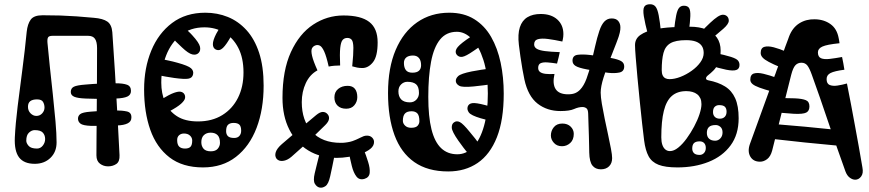

<svg xmlns="http://www.w3.org/2000/svg" viewBox="-20 -778 4102 906"><path d="M544 -46Q545.5 -15.5 528.8 -4.2Q512 7 490 7Q468.5 7 451.8 -5.5Q435 -18 435 -45Q435 -82 435.5 -134.8Q436 -187.5 436.5 -252.8Q437 -318 437.5 -393.2Q438 -468.5 438 -551Q438 -580.5 428.2 -594.8Q418.5 -609 396 -609Q354 -609 312 -609Q270 -609 228 -609Q211 -609 206.8 -601.5Q202.5 -594 204 -576Q208 -529 215 -465Q222 -401 229.2 -333.5Q236.5 -266 241.8 -206Q247 -146 247 -106Q247 -61 218 -33Q189 -5 144 -5Q93 -5 70 -35.2Q47 -65.5 50 -130Q53 -193 63.2 -275.8Q73.5 -358.5 85.5 -449.5Q97.5 -540.5 106 -628Q110 -665 125 -685.5Q140 -706 181 -706Q226 -706 264.5 -704.8Q303 -703.5 341.2 -700.8Q379.5 -698 423 -694Q466 -690.5 486.5 -676.2Q507 -662 510 -626Q516.5 -537.5 522.5 -437.2Q528.5 -337 534 -236.5Q539.5 -136 544 -46ZM406 -251Q433 -253.5 464.5 -255.2Q496 -257 523 -257Q557.5 -257 579.2 -252Q601 -247 600 -223Q600 -204.5 582.2 -195.8Q564.5 -187 533 -186Q501 -184.5 467.5 -184Q434 -183.5 410 -184Q371 -185.5 359.5 -194.8Q348 -204 348 -218Q348 -231.5 358.8 -239.8Q369.5 -248 406 -251ZM384 -379Q416.5 -382 450.2 -383.5Q484 -385 526 -385Q560.5 -385 579.2 -378.2Q598 -371.5 598 -349Q598 -330.5 581.2 -322.5Q564.5 -314.5 527 -313Q485 -311 451 -311.2Q417 -311.5 384 -313Q346.5 -314.5 330.2 -321.5Q314 -328.5 314 -344Q314 -361.5 328.5 -368.8Q343 -376 384 -379ZM151.5 -231Q168 -231 179 -243Q190 -255 190 -270.5Q190 -285 183.2 -297Q176.5 -309 154.5 -309Q134 -309 123 -300.8Q112 -292.5 112 -274Q112 -255.5 124.2 -243.2Q136.5 -231 151.5 -231ZM154.5 -77Q171 -77 182 -91Q193 -105 193 -122Q193 -140 182.2 -152Q171.5 -164 143.5 -164Q129.5 -164 116.8 -152.2Q104 -140.5 104 -114Q104 -102.5 115 -89.8Q126 -77 154.5 -77ZM399 -217Q399 -217 399 -217Q399 -217 399 -217Q399 -217 399 -217Q399 -217 399 -217Q399 -217 399 -217Q399 -217 399 -217Q399 -217 399 -217Q399 -217 399 -217ZM208 -150Q208 -150 208 -150Q208 -150 208 -150Q208 -150 208 -150Q208 -150 208 -150Z M938 12Q841.5 12 780 -35.2Q718.5 -82.5 689.2 -165.5Q660 -248.5 660 -356Q660 -457 693.8 -539Q727.5 -621 792 -669.5Q856.5 -718 949 -718Q1005.5 -718 1055 -698Q1104.5 -678 1142.8 -636.2Q1181 -594.5 1202.5 -529.5Q1224 -464.5 1224 -374Q1224 -262 1190.8 -174.8Q1157.5 -87.5 1093.5 -37.8Q1029.5 12 938 12ZM914 -205Q980.5 -205 1028.8 -234.8Q1077 -264.5 1103 -316.5Q1129 -368.5 1129 -436Q1129 -504.5 1104.5 -552Q1080 -599.5 1038.2 -624.2Q996.5 -649 945 -649Q878.5 -649 833 -612.8Q787.5 -576.5 764.2 -517Q741 -457.5 741 -388Q741 -337.5 758.8 -296Q776.5 -254.5 814.8 -229.8Q853 -205 914 -205ZM1082 -198Q1065.5 -198 1056.2 -189.5Q1047 -181 1047 -159Q1047 -144 1055.5 -135.5Q1064 -127 1085 -127Q1101 -127 1109.5 -136.5Q1118 -146 1118 -161Q1118 -181.5 1109.5 -189.8Q1101 -198 1082 -198ZM974 -152Q954.5 -152 942.2 -140.5Q930 -129 930 -107Q930 -88.5 940.5 -76.2Q951 -64 975 -64Q997 -64 1007.5 -76.2Q1018 -88.5 1018 -104Q1018 -129.5 1006.2 -140.8Q994.5 -152 974 -152ZM848 -148Q834.5 -148 825.2 -140Q816 -132 816 -117Q816 -95.5 825.5 -86.2Q835 -77 853 -77Q871 -77 879 -85.5Q887 -94 887 -115Q887 -128.5 876.5 -138.2Q866 -148 848 -148ZM1090 -644Q1085.5 -636 1081 -627.2Q1076.5 -618.5 1072 -610Q1049 -568 1032 -551.8Q1015 -535.5 997 -545Q984.5 -552 984.5 -569.8Q984.5 -587.5 1000 -618Q1013 -641.5 1019.2 -651.5Q1025.5 -661.5 1030 -669Q1037 -680.5 1049 -681.5Q1061 -682.5 1072 -677Q1082.5 -672 1088.5 -662.5Q1094.5 -653 1090 -644ZM850 -647Q859 -639 868.5 -630.5Q878 -622 887 -612Q920 -576 923.8 -557.2Q927.5 -538.5 917 -528Q906 -517 887.5 -521.2Q869 -525.5 839 -554Q821 -570.5 810.8 -581Q800.5 -591.5 792 -602Q786 -610.5 790 -622.2Q794 -634 802 -642Q811 -652 824.5 -655.2Q838 -658.5 850 -647ZM734 -501Q755 -496.5 775.5 -492.2Q796 -488 817 -482Q868 -468 881.5 -455.8Q895 -443.5 891 -427Q887.5 -410 869 -406.8Q850.5 -403.5 803 -410Q782 -413 760.5 -416.8Q739 -420.5 718 -425Q704.5 -428 700.5 -442Q696.5 -456 700 -470Q703 -484.5 712.2 -494Q721.5 -503.5 734 -501ZM721 -296Q726.5 -300 732.2 -303.2Q738 -306.5 743 -310Q780 -332.5 801.2 -340Q822.5 -347.5 833.2 -345Q844 -342.5 849 -335Q855 -326.5 853.2 -315.2Q851.5 -304 834.5 -288.5Q817.5 -273 778 -252Q771.5 -248.5 764.2 -244.8Q757 -241 750 -237Q738 -231 727.8 -236.2Q717.5 -241.5 712 -252Q707 -262.5 708 -275.5Q709 -288.5 721 -296ZM1171 -522Q1178.5 -523.5 1184.2 -515.5Q1190 -507.5 1193 -496Q1196 -482 1194.5 -469Q1193 -456 1184 -455Q1182 -455 1179.8 -454.5Q1177.5 -454 1175 -454Q1166 -453.5 1160.2 -463.2Q1154.5 -473 1152 -485Q1150.5 -498 1153.8 -508.8Q1157 -519.5 1166 -521Q1167.5 -521 1168.5 -521.5Q1169.5 -522 1171 -522ZM1153 -289Q1155.5 -286 1157.8 -283.5Q1160 -281 1162 -278Q1167.5 -271.5 1164.8 -264.5Q1162 -257.5 1156 -252Q1150 -247.5 1143 -246.2Q1136 -245 1132 -251Q1129 -255.5 1126 -259.5Q1123 -263.5 1120 -268Q1114 -276.5 1116.5 -283.5Q1119 -290.5 1125 -294Q1131 -298 1139 -297.2Q1147 -296.5 1153 -289Z M1569 -33Q1492 -33 1434.5 -68.2Q1377 -103.5 1345 -167Q1313 -230.5 1313 -316Q1313 -446 1352.8 -532.5Q1392.5 -619 1458 -662Q1523.5 -705 1601 -705Q1683 -705 1722.5 -674.5Q1762 -644 1762 -578Q1762 -512 1740 -484.5Q1718 -457 1690 -457Q1676.5 -457 1665.2 -459.2Q1654 -461.5 1642 -465Q1648 -524 1647.5 -552.5Q1647 -581 1639.8 -590Q1632.5 -599 1619 -599Q1605 -599 1596.8 -589.5Q1588.5 -580 1585.5 -552.2Q1582.5 -524.5 1585 -469Q1571.5 -469 1557.2 -467.8Q1543 -466.5 1531 -464Q1520 -513 1509.8 -535.2Q1499.5 -557.5 1489.5 -562.5Q1479.5 -567.5 1469 -564Q1457 -560 1452 -549.5Q1447 -539 1452.5 -514.8Q1458 -490.5 1478 -446Q1442 -426.5 1423 -385.8Q1404 -345 1404 -296Q1404 -209 1451.8 -156.5Q1499.5 -104 1588 -104Q1592.5 -104 1598 -104.2Q1603.5 -104.5 1608 -105Q1615 -106 1620.5 -106.8Q1626 -107.5 1632 -109Q1638 -110.5 1643.2 -112.2Q1648.5 -114 1653 -116Q1655.5 -117 1658 -118Q1660.5 -119 1663.2 -120.2Q1666 -121.5 1669 -123Q1671.5 -124 1674 -125.2Q1676.5 -126.5 1679 -127.8Q1681.5 -129 1684 -130Q1688.5 -132.5 1695.5 -135.2Q1702.5 -138 1712 -138Q1726.5 -138 1735.8 -129Q1745 -120 1745 -108Q1745 -89.5 1727.5 -75.5Q1710 -61.5 1682.8 -52Q1655.5 -42.5 1625.2 -37.8Q1595 -33 1569 -33ZM1618 -655Q1619 -650 1618.5 -646Q1618 -642 1618 -638Q1617.5 -632 1611.5 -629.5Q1605.5 -627 1598 -626Q1587.5 -624.5 1581.5 -629.5Q1575.5 -634.5 1573 -641Q1573 -645 1572.5 -649Q1572 -653 1572 -655Q1573 -662 1579.2 -667Q1585.5 -672 1595 -672Q1605 -671.5 1611.2 -666.8Q1617.5 -662 1618 -655ZM1310 -98Q1347 -129.5 1388.2 -164.8Q1429.5 -200 1472 -235Q1489.5 -249.5 1502.8 -249.8Q1516 -250 1525 -240Q1534 -230.5 1532.5 -217.2Q1531 -204 1515 -188Q1488.5 -162 1462.5 -136.8Q1436.5 -111.5 1409.8 -86.8Q1383 -62 1355 -38Q1335 -21 1315.2 -18.8Q1295.5 -16.5 1285 -29Q1275.5 -42 1281.2 -60Q1287 -78 1310 -98ZM1613.5 -265Q1587.5 -265 1572.8 -279.5Q1558 -294 1558 -318.5Q1558 -344 1575.8 -358.5Q1593.5 -373 1620.5 -373Q1643.5 -373 1654.8 -358.8Q1666 -344.5 1666 -319.5Q1666 -298 1652.2 -281.5Q1638.5 -265 1613.5 -265ZM1696 -74Q1708 -43 1717.2 -13.5Q1726.5 16 1724.5 37.5Q1722.5 59 1700 66Q1676 73 1662 55Q1648 37 1640.2 5.5Q1632.5 -26 1626 -59ZM1557 -37Q1552.5 -13 1547.5 10Q1542.5 33 1538 54Q1530 90.5 1515.8 100.2Q1501.5 110 1488 107Q1474.5 104 1465.8 89.2Q1457 74.5 1465 40Q1471 14.5 1477 -9.2Q1483 -33 1489 -57ZM1407 -578Q1411.5 -576 1414.8 -573.2Q1418 -570.5 1421 -568Q1425.5 -564.5 1424.2 -558.2Q1423 -552 1419 -545Q1414 -536 1406.5 -534Q1399 -532 1392 -534Q1390 -535.5 1387.8 -536.8Q1385.5 -538 1383.5 -539Q1381.5 -540 1380 -541Q1375 -545.5 1374.5 -553.8Q1374 -562 1380 -570Q1386 -577.5 1393.5 -579.8Q1401 -582 1407 -578Z M2095 31Q1998 31 1935 -13.2Q1872 -57.5 1841.5 -140.5Q1811 -223.5 1811 -339Q1811 -458 1847.2 -542.8Q1883.5 -627.5 1948.5 -672.8Q2013.5 -718 2100 -718Q2169 -718 2218 -687.5Q2267 -657 2297.5 -603.8Q2328 -550.5 2342.5 -481.8Q2357 -413 2357 -336Q2357 -212 2324.8 -130.5Q2292.5 -49 2233.8 -9Q2175 31 2095 31ZM2138 -50Q2181 -50 2213.5 -84.8Q2246 -119.5 2264 -183.8Q2282 -248 2282 -337Q2282 -429.5 2261.2 -494.5Q2240.5 -559.5 2207.2 -593.8Q2174 -628 2136 -628Q2086 -628 2056.5 -591.5Q2027 -555 2014 -486.2Q2001 -417.5 2001 -321Q2001 -228 2016 -168Q2031 -108 2061.5 -79Q2092 -50 2138 -50ZM1922 -253Q1900.5 -253 1890.8 -242.2Q1881 -231.5 1881 -208Q1881 -195.5 1891.5 -185.2Q1902 -175 1920 -175Q1942 -175 1950.5 -184.5Q1959 -194 1959 -206Q1959 -232.5 1949.5 -242.8Q1940 -253 1922 -253ZM1902 -392Q1885.5 -392 1872.8 -379.8Q1860 -367.5 1860 -347Q1860 -322.5 1873.2 -308.8Q1886.5 -295 1914 -295Q1933 -295 1945 -308Q1957 -321 1957 -339Q1957 -368.5 1943.5 -380.2Q1930 -392 1902 -392ZM1929 -516Q1908 -516 1897 -506.8Q1886 -497.5 1886 -481Q1886 -459.5 1895.2 -447.2Q1904.5 -435 1926 -435Q1947 -435 1957 -444.2Q1967 -453.5 1967 -470Q1967 -492.5 1957 -504.2Q1947 -516 1929 -516ZM2267 -575Q2255 -565.5 2241.5 -556.2Q2228 -547 2215 -538Q2177.5 -512 2161.2 -509.8Q2145 -507.5 2135 -520Q2126 -532 2134 -547.5Q2142 -563 2180 -590Q2193 -599 2206.2 -607.8Q2219.5 -616.5 2232 -624Q2243.5 -631 2252.8 -627.5Q2262 -624 2268 -615Q2275 -605.5 2275.5 -594Q2276 -582.5 2267 -575ZM2016 -658Q2017.5 -656 2019 -654.2Q2020.5 -652.5 2022 -650Q2028 -642.5 2025.5 -635Q2023 -627.5 2016 -622Q2008.5 -617 1999.5 -615.5Q1990.5 -614 1986 -619Q1983 -622 1980.5 -625Q1978 -628 1975 -631Q1970 -637 1974.5 -645Q1979 -653 1987 -658Q1994.5 -662.5 2002.8 -663.8Q2011 -665 2016 -658ZM2270 -282Q2280 -279 2289.2 -276.5Q2298.5 -274 2308 -271Q2318.5 -268 2321.5 -258.8Q2324.5 -249.5 2323 -239Q2320 -226.5 2311 -216Q2302 -205.5 2289 -209Q2278.5 -212 2268.5 -214.5Q2258.5 -217 2248 -220Q2202.5 -233.5 2192.5 -247.2Q2182.5 -261 2187 -275Q2191.5 -288.5 2208 -291.2Q2224.5 -294 2270 -282ZM1941 -604Q1943.5 -605 1945.8 -605.2Q1948 -605.5 1950 -606Q1952.5 -606.5 1954.8 -605.8Q1957 -605 1958.8 -603.2Q1960.5 -601.5 1962 -599Q1964 -596.5 1964.8 -594Q1965.5 -591.5 1964.5 -589.2Q1963.5 -587 1961 -586Q1959 -585.5 1956.8 -584.2Q1954.5 -583 1952 -582Q1947.5 -580 1944 -584.5Q1940.5 -589 1939 -594Q1938.5 -598 1939 -601Q1939.5 -604 1941 -604ZM2296 -455Q2309.5 -456.5 2317.2 -446Q2325 -435.5 2327 -421Q2328.5 -407.5 2324.2 -395.5Q2320 -383.5 2310 -382Q2286 -378.5 2262 -375.5Q2238 -372.5 2214 -370Q2161.5 -365 2147 -373.2Q2132.5 -381.5 2131 -394Q2129.5 -407 2142 -418.8Q2154.5 -430.5 2206 -441Q2228.5 -445.5 2251 -448.8Q2273.5 -452 2296 -455ZM2197 -155Q2212 -137 2222.5 -123.8Q2233 -110.5 2242 -96Q2249 -85 2245.8 -73.2Q2242.5 -61.5 2232 -53Q2221.5 -45 2210 -44.5Q2198.5 -44 2190 -53Q2178 -66.5 2167 -81.2Q2156 -96 2143 -114Q2112.5 -157.5 2111.8 -175.5Q2111 -193.5 2123 -201Q2135 -209.5 2150.2 -201.8Q2165.5 -194 2197 -155Z M2728.5 -273Q2710 -273 2688.8 -263.5Q2667.5 -254 2624.5 -254Q2561.5 -254 2516.5 -289.2Q2471.5 -324.5 2454.5 -403Q2450 -424 2445 -452.5Q2440 -481 2435.8 -510.8Q2431.5 -540.5 2428.5 -566Q2422.5 -617 2433 -649.2Q2443.5 -681.5 2468.8 -696.8Q2494 -712 2531.5 -712Q2581 -712 2609.8 -686Q2638.5 -660 2638.5 -617Q2638.5 -610.5 2637.8 -604.2Q2637 -598 2635.8 -592.2Q2634.5 -586.5 2633.5 -582Q2596.5 -590 2566.2 -594Q2536 -598 2518.2 -593Q2500.5 -588 2500.5 -568.5Q2500.5 -555.5 2512.5 -548Q2524.5 -540.5 2551.2 -537Q2578 -533.5 2621.5 -532Q2619 -520 2615.8 -506.5Q2612.5 -493 2608.5 -478Q2583.5 -482 2563.2 -483.5Q2543 -485 2531.2 -479.8Q2519.5 -474.5 2519.5 -457.5Q2519.5 -445 2528.5 -438.2Q2537.5 -431.5 2554.8 -429.5Q2572 -427.5 2596.5 -429Q2586 -382 2602 -357.5Q2618 -333 2660.5 -333Q2680.5 -333 2693.8 -338.5Q2707 -344 2717.5 -355Q2735 -373 2747.5 -406.5Q2760 -440 2769.8 -480.5Q2779.5 -521 2788.5 -560.8Q2797.5 -600.5 2808 -631.8Q2818.5 -663 2832.5 -677Q2839.5 -684 2847.8 -687.5Q2856 -691 2866.5 -691Q2887.5 -691 2897.5 -678.8Q2907.5 -666.5 2907.5 -649Q2907.5 -644.5 2907 -637.8Q2906.5 -631 2904.5 -623.5Q2903.5 -619.5 2902.2 -615.2Q2901 -611 2899.8 -606.5Q2898.5 -602 2896.5 -597Q2893 -586 2888.2 -574.5Q2883.5 -563 2879 -551Q2876.5 -544.5 2873.8 -537.8Q2871 -531 2868.5 -524Q2866 -517.5 2863 -510.2Q2860 -503 2857.5 -496Q2841.5 -454.5 2828 -412Q2814.5 -369.5 2814.5 -341Q2814.5 -321 2820 -288.2Q2825.5 -255.5 2833.5 -217.2Q2841.5 -179 2849.5 -142Q2857.5 -105 2863 -75.8Q2868.5 -46.5 2868.5 -32Q2868.5 -7.5 2854 6.8Q2839.5 21 2815.5 21Q2789.5 21 2775.5 3.2Q2761.5 -14.5 2760.5 -58Q2760 -74 2759.8 -93.8Q2759.5 -113.5 2758.8 -136.8Q2758 -160 2757.2 -186.2Q2756.5 -212.5 2755.5 -241Q2755 -261.5 2747 -267.2Q2739 -273 2728.5 -273ZM2632 -88Q2608 -88 2593.8 -103.8Q2579.5 -119.5 2579.5 -138.5Q2579.5 -161 2593.5 -178Q2607.5 -195 2633.5 -195Q2658 -195 2672.8 -180.5Q2687.5 -166 2687.5 -146.5Q2687.5 -118.5 2670.8 -103.2Q2654 -88 2632 -88ZM2849.5 -434.5Q2825 -437.5 2799 -441.8Q2773 -446 2749.5 -450.5Q2710 -458 2695.8 -467Q2681.5 -476 2681.5 -491.5Q2681.5 -516.5 2706.2 -519.5Q2731 -522.5 2764.5 -518.5Q2788.5 -516 2813.2 -512.5Q2838 -509 2862.5 -504.5Q2895.5 -498.5 2910.8 -489.8Q2926 -481 2925.5 -463.5Q2925 -440.5 2902.8 -435.8Q2880.5 -431 2849.5 -434.5ZM2812.5 -48Q2812.5 -48 2812.5 -48Q2812.5 -48 2812.5 -48Q2812.5 -48 2812.5 -48Q2812.5 -48 2812.5 -48Q2812.5 -48 2812.5 -48Q2812.5 -48 2812.5 -48Q2812.5 -48 2812.5 -48Q2812.5 -48 2812.5 -48ZM2712 -470.5Q2705.5 -470.5 2699.5 -476.2Q2693.5 -482 2693.5 -491.5Q2693.5 -500 2700 -505.8Q2706.5 -511.5 2715 -511.5Q2722 -511.5 2728.8 -506.2Q2735.5 -501 2735.5 -494Q2735.5 -485 2728.2 -477.8Q2721 -470.5 2712 -470.5ZM2819.5 -12Q2819.5 -12 2819.5 -12Q2819.5 -12 2819.5 -12Q2819.5 -12 2819.5 -12Q2819.5 -12 2819.5 -12Q2819.5 -12 2819.5 -12Q2819.5 -12 2819.5 -12Q2819.5 -12 2819.5 -12Q2819.5 -12 2819.5 -12Z M3019.5 -115Q3015.5 -146 3010 -195.2Q3004.5 -244.5 2998.8 -301.2Q2993 -358 2988 -412Q2983 -466 2979.8 -507Q2976.5 -548 2976.5 -565Q2976.5 -595.5 3001.8 -613Q3027 -630.5 3066.8 -638.8Q3106.5 -647 3151.2 -649.5Q3196 -652 3235.5 -652Q3280.5 -652 3313 -638.8Q3345.5 -625.5 3363 -600.5Q3380.5 -575.5 3380.5 -539Q3380.5 -503 3370 -480.5Q3359.5 -458 3346 -444.8Q3332.5 -431.5 3322 -423.5Q3311.5 -415.5 3311.5 -408Q3311.5 -404.5 3314.5 -402.2Q3317.5 -400 3322.5 -399Q3369 -390 3401 -370.2Q3433 -350.5 3449.2 -314.2Q3465.5 -278 3465.5 -220Q3465.5 -143 3427.2 -91.5Q3389 -40 3323.5 -14Q3258 12 3176.5 12Q3119.5 12 3087.5 -0.5Q3055.5 -13 3040.5 -40.8Q3025.5 -68.5 3019.5 -115ZM3217.5 -588.5Q3168 -588.5 3143.5 -574Q3119 -559.5 3110.8 -528.2Q3102.5 -497 3102.5 -447Q3102.5 -432 3106.8 -422.8Q3111 -413.5 3119.2 -409Q3127.5 -404.5 3139 -404.5Q3163 -404.5 3190.8 -415.2Q3218.5 -426 3243.5 -443.8Q3268.5 -461.5 3284.5 -483.5Q3300.5 -505.5 3300.5 -528Q3300.5 -548.5 3291.2 -561.8Q3282 -575 3263.8 -581.8Q3245.5 -588.5 3217.5 -588.5ZM3100.5 -130Q3100.5 -109 3105.5 -94.5Q3110.5 -80 3119.8 -72.5Q3129 -65 3141.5 -65Q3160 -65 3180.5 -81.5Q3201 -98 3220.2 -124.5Q3239.5 -151 3255.5 -181Q3271.5 -211 3280.8 -239.2Q3290 -267.5 3290 -286.5Q3290 -302.5 3284.8 -314Q3279.5 -325.5 3270 -333Q3260.5 -340.5 3247.5 -344.2Q3234.5 -348 3218.5 -348Q3176.5 -348 3150.5 -325.5Q3124.5 -303 3112.5 -254.8Q3100.5 -206.5 3100.5 -130ZM3376.5 -218Q3391.5 -218 3400 -226.8Q3408.5 -235.5 3408.5 -251Q3408.5 -266 3400.8 -274Q3393 -282 3373.5 -282Q3361 -282 3352.8 -274.2Q3344.5 -266.5 3344.5 -249Q3344.5 -235 3353 -226.5Q3361.5 -218 3376.5 -218ZM3354.5 -114Q3369 -114 3379.2 -125Q3389.5 -136 3389.5 -153Q3389.5 -170.5 3379.5 -179.2Q3369.5 -188 3357.5 -188Q3335 -188 3325.2 -178.5Q3315.5 -169 3315.5 -151Q3315.5 -133 3326 -123.5Q3336.5 -114 3354.5 -114ZM3281.5 -47Q3293.5 -47 3302 -56Q3310.5 -65 3310.5 -80Q3310.5 -94.5 3302.8 -102.8Q3295 -111 3281.5 -111Q3263.5 -111 3255 -103Q3246.5 -95 3246.5 -77Q3246.5 -63.5 3254.8 -55.2Q3263 -47 3281.5 -47ZM3099.5 -622 3038.5 -611Q3023 -670 3018 -701.8Q3013 -733.5 3020 -745.8Q3027 -758 3047.5 -758Q3064 -758 3073.2 -746.8Q3082.5 -735.5 3088.2 -706Q3094 -676.5 3099.5 -622ZM3230.5 -629 3160.5 -633Q3165.5 -680 3170.8 -705.5Q3176 -731 3184.5 -741Q3193 -751 3207 -751Q3225 -751 3231.8 -739.8Q3238.5 -728.5 3237.5 -701.8Q3236.5 -675 3230.5 -629ZM3314.5 -577 3281.5 -621Q3310 -650.5 3330.8 -670Q3351.5 -689.5 3366.2 -699Q3381 -708.5 3391.5 -708.5Q3399.5 -708.5 3405.8 -705Q3412 -701.5 3415.5 -695.2Q3419 -689 3419 -680.5Q3419 -665 3393.5 -642.5Q3368 -620 3314.5 -577ZM3282.5 -595 3235.5 -607Q3237.5 -617 3240 -623.8Q3242.5 -630.5 3246.5 -633.8Q3250.5 -637 3256.5 -637Q3270 -637 3278 -632.2Q3286 -627.5 3287.5 -618.2Q3289 -609 3282.5 -595ZM3360.5 -542Q3355.5 -540.5 3350 -538.5Q3344.5 -536.5 3338.5 -534Q3328 -530.5 3322 -533.5Q3316 -536.5 3310.5 -549Q3307.5 -556 3308.5 -563.5Q3309.5 -571 3315.5 -574Q3320 -577 3326.5 -580.5Q3333 -584 3339.5 -586Q3344.5 -588 3349.2 -586.5Q3354 -585 3358.2 -581Q3362.5 -577 3365.5 -571Q3368 -565.5 3368.8 -559.8Q3369.5 -554 3367.5 -549.2Q3365.5 -544.5 3360.5 -542ZM3321.5 -472 3345.5 -530Q3403.5 -518 3429.5 -509.5Q3455.5 -501 3462.5 -492.2Q3469.5 -483.5 3469.5 -471.5Q3469.5 -453 3454.5 -447.8Q3439.5 -442.5 3407 -449Q3374.5 -455.5 3321.5 -472ZM3133.5 -22Q3132 -20 3131 -18.2Q3130 -16.5 3128.5 -14Q3122 -3.5 3112.2 -1.2Q3102.5 1 3093.5 -1Q3082.5 -5 3075.5 -15Q3068.5 -25 3074.5 -36Q3075.5 -38 3076.5 -40Q3077.5 -42 3078.5 -44Q3079.5 -46 3080.5 -48Q3087.5 -61 3100.2 -62.5Q3113 -64 3122.5 -58Q3131.5 -53 3136 -42.8Q3140.5 -32.5 3133.5 -22Z M3518.5 -98Q3525.5 -117.5 3542.5 -164.2Q3559.5 -211 3581.5 -271.8Q3603.5 -332.5 3625.5 -393Q3627.5 -397.5 3629 -402Q3630.5 -406.5 3632 -410.8Q3633.5 -415 3635 -419.5Q3637.5 -425.5 3639.8 -431.8Q3642 -438 3644 -444Q3650 -460 3655.5 -475.2Q3661 -490.5 3666 -504.5Q3668 -509 3669.5 -513.2Q3671 -517.5 3672.5 -521.8Q3674 -526 3675.5 -530Q3678 -537.5 3680.8 -544.2Q3683.5 -551 3685.5 -557.5Q3693.5 -578.5 3698.2 -591.2Q3703 -604 3703.5 -606Q3719.5 -647.5 3751.5 -667.8Q3783.5 -688 3824.5 -687Q3867.5 -686.5 3898.5 -664.5Q3929.5 -642.5 3937.5 -598Q3938.5 -592 3939.8 -586Q3941 -580 3941.5 -574Q3881.5 -568 3860.5 -558.2Q3839.5 -548.5 3839.5 -531Q3839.5 -509.5 3854.2 -503.2Q3869 -497 3894.8 -500Q3920.5 -503 3953.5 -509Q3956.5 -494 3959.5 -479Q3962.5 -464 3964.5 -449Q3918 -443 3899.2 -433.5Q3880.5 -424 3880.5 -405Q3880.5 -383 3895 -377Q3909.5 -371 3931.5 -374.2Q3953.5 -377.5 3976.5 -384Q3986.5 -334 3996 -284Q4005.5 -234 4014.5 -184.5Q4023.5 -135 4032.5 -85.8Q4041.5 -36.5 4049.5 12Q4055 39.5 4043.5 54.8Q4032 70 4015.5 70Q4003 70 3990 60.5Q3977 51 3969.5 31Q3929 -81 3889 -200.2Q3849 -319.5 3810.5 -426Q3800 -455.5 3789.8 -468.8Q3779.5 -482 3761.5 -482Q3744.5 -482 3733.2 -470Q3722 -458 3713.5 -425Q3690.5 -336 3668 -244Q3645.5 -152 3623.5 -67Q3616 -39.5 3600 -27.2Q3584 -15 3566.5 -15Q3534.5 -15 3520.5 -39.2Q3506.5 -63.5 3518.5 -98ZM3619.5 -251 3638.5 -314Q3662 -315 3684.8 -315Q3707.5 -315 3730.5 -314Q3765 -312.5 3782.2 -305.5Q3799.5 -298.5 3799.5 -276Q3799.5 -254.5 3784.5 -246.8Q3769.5 -239 3726.5 -241Q3699.5 -242.5 3672.8 -245.2Q3646 -248 3619.5 -251ZM3629.5 -122Q3606.5 -125 3592.5 -134.5Q3578.5 -144 3578.5 -159Q3578.5 -182.5 3596.8 -188.5Q3615 -194.5 3640.5 -192Q3706 -187 3777.8 -180.2Q3849.5 -173.5 3920.5 -166L3940.5 -90Q3856.5 -97.5 3776.8 -105.8Q3697 -114 3629.5 -122ZM3661.5 -461Q3628 -475 3607.8 -485.8Q3587.5 -496.5 3578.5 -506.5Q3569.5 -516.5 3569.5 -528Q3569.5 -551.5 3586.5 -556.8Q3603.5 -562 3631.2 -554.8Q3659 -547.5 3690 -534ZM3626.5 -345Q3587 -356 3563.8 -364.5Q3540.5 -373 3530.5 -381.8Q3520.5 -390.5 3520.5 -402Q3520.5 -426 3537.5 -431.2Q3554.5 -436.5 3582.8 -429.8Q3611 -423 3644.5 -411ZM3907.5 -246 3892.5 -321Q3918 -325.5 3933.8 -325.2Q3949.5 -325 3956.5 -314.2Q3963.5 -303.5 3963.5 -277Q3963.5 -258.5 3949.5 -253.5Q3935.5 -248.5 3907.5 -246ZM3943.5 -86 3928.5 -166Q3954.5 -171.5 3970 -170.5Q3985.5 -169.5 3992.5 -157.5Q3999.5 -145.5 3999.5 -118Q3999.5 -98 3985.5 -92.8Q3971.5 -87.5 3943.5 -86Z"/></svg>

Font: Kablammo
Style: Regular
Weight: 400
Designer: Travis Kochel, Lizy Gershenzon, Daria Petrova, Ethan Cohen
Foundry: Vectro Type Foundry
Version: Version 1.002